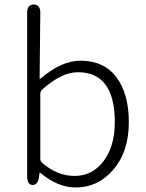

<svg xmlns="http://www.w3.org/2000/svg" viewBox="-20 -815 643 848"><path d="M314 13Q236 13 159 -51Q155 -54 154 -49L152 -31Q146 3 123 2Q100 0 100 -35V-759Q100 -795 129 -795Q158 -795 158 -759L155 -470Q155 -465 159 -468Q252 -547 335 -547Q439 -547 494 -474Q549 -401 549 -275Q549 -143 478 -63Q412 13 314 13ZM487 -275Q487 -496 324 -496Q251 -496 166 -419Q158 -411 158 -400V-114Q158 -103 166 -96Q232 -38 310 -38Q388 -38 437.5 -103.5Q487 -169 487 -275Z"/></svg>

Font: Resource Han Rounded CN Light
Style: Regular
Weight: 300
Designer: Cyano Hao (round all glyphs); Ryoko NISHIZUKA 西塚涼子 (kana, bopomofo & ideographs); Paul D. Hunt (Latin, Greek & Cyrillic)
Foundry: Cyano Hao
Version: 0.990